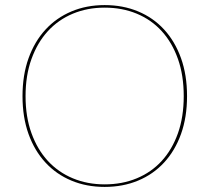

<svg xmlns="http://www.w3.org/2000/svg" viewBox="-20 -728 824 755"><path d="M715.5 -350Q715.5 -267 691.8 -201Q668 -135 625.2 -88.8Q582.5 -42.5 523 -17.8Q463.5 7 391.5 7Q320 7 260.8 -17.8Q201.5 -42.5 158.8 -88.8Q116 -135 92.2 -201Q68.5 -267 68.5 -350Q68.5 -432.5 92.2 -498.8Q116 -565 158.8 -611.5Q201.5 -658 260.8 -683Q320 -708 391.5 -708Q463.5 -708 523 -683.2Q582.5 -658.5 625.2 -612Q668 -565.5 691.8 -499.2Q715.5 -433 715.5 -350ZM702.5 -350Q702.5 -431.5 679.8 -496Q657 -560.5 616 -605.5Q575 -650.5 517.8 -674.2Q460.5 -698 391.5 -698Q323.5 -698 266.5 -674.2Q209.5 -650.5 168.2 -605.5Q127 -560.5 103.8 -496Q80.5 -431.5 80.5 -350Q80.5 -268.5 103.8 -204.2Q127 -140 168.2 -95.2Q209.5 -50.5 266.5 -26.8Q323.5 -3 391.5 -3Q460.5 -3 517.8 -26.8Q575 -50.5 616 -95.2Q657 -140 679.8 -204.2Q702.5 -268.5 702.5 -350Z"/></svg>

Font: Lato Hairline
Style: Regular
Weight: 100
Designer: Lukasz Dziedzic
Foundry: tyPoland Lukasz Dziedzic
Version: Version 2.007; 2014-02-27